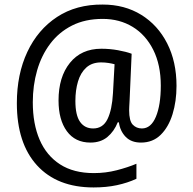

<svg xmlns="http://www.w3.org/2000/svg" viewBox="-20 -736 848 843"><path d="M755 -359Q755 -291 737.5 -234.5Q720 -178 685.5 -144Q651 -110 599 -110Q556 -110 531.5 -135.5Q507 -161 502 -199H497Q481 -159 451.5 -134.5Q422 -110 377 -110Q310 -110 273.5 -160Q237 -210 237 -295Q237 -398 287 -460Q337 -522 425 -522Q462 -522 498 -515.5Q534 -509 558 -500L549 -295Q548 -278 547.5 -267.5Q547 -257 547 -252Q547 -205 563 -188.5Q579 -172 603 -172Q643 -172 664.5 -223.5Q686 -275 686 -360Q686 -451 653 -517Q620 -583 562.5 -618Q505 -653 431 -653Q354 -653 296.5 -624Q239 -595 200.5 -544Q162 -493 143 -427Q124 -361 124 -287Q124 -192 154 -122.5Q184 -53 243.5 -14.5Q303 24 392 24Q444 24 492.5 11.5Q541 -1 579 -17V49Q540 67 493.5 77Q447 87 391 87Q231 87 142.5 -10Q54 -107 54 -283Q54 -410 100 -508Q146 -606 230.5 -661.5Q315 -717 431 -716Q527 -716 600 -671Q673 -626 714 -545.5Q755 -465 755 -359ZM311 -293Q311 -230 331.5 -201Q352 -172 389 -172Q432 -172 452 -213Q472 -254 476 -327L483 -454Q472 -457 456.5 -459.5Q441 -462 424 -462Q384 -462 359 -439.5Q334 -417 322.5 -378.5Q311 -340 311 -293Z"/></svg>

Font: Noto Sans Gurmukhi SemiCondensed
Style: Regular
Weight: 400
Width: 4
Designer: Jelle Bosma - Monotype Design Team
Foundry: Monotype Imaging Inc.
Version: Version 2.004; ttfautohint (v1.8.4.7-5d5b)